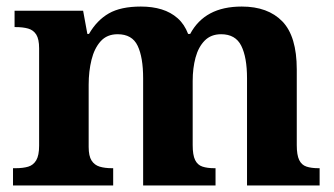

<svg xmlns="http://www.w3.org/2000/svg" viewBox="-20 -569 1026 589"><path d="M19.9 0V-53H27.7Q50.7 -53 66.5 -57.7Q82.3 -62.4 91.2 -77.4Q100 -92.3 100 -122.1V-420.8Q100 -449 91.2 -463Q82.3 -476.9 66.3 -481.4Q50.2 -485.9 28.2 -485.9H24.7V-536H235L248 -464.9H253Q277.2 -506.9 313.9 -527.9Q350.5 -548.9 412.1 -548.9Q447.6 -548.9 475.8 -540.2Q504 -531.5 524.9 -513.1Q545.7 -494.8 557.1 -464.9H563.4Q585.9 -506.9 625.2 -527.9Q664.5 -548.9 721.6 -548.9Q802 -548.9 846.2 -503.3Q890.4 -457.6 890.4 -355.8V-123.9Q890.4 -93.4 897.8 -78.2Q905.1 -63 920 -58Q934.9 -53 956.9 -53H960.5V0H737.8V-328.8Q737.8 -393.2 720.1 -428.6Q702.4 -464 658.3 -464Q627.2 -464 607.9 -444.4Q588.6 -424.8 579.8 -392.2Q571.1 -359.7 571.1 -320.8V-123.9Q571.1 -93.4 578.5 -78.2Q585.9 -63 600.8 -58Q615.6 -53 637.6 -53H641.2V0H419.1V-328.8Q419.1 -393.2 402.2 -428.6Q385.4 -464 340.8 -464Q308.2 -464 288.8 -442.4Q269.4 -420.8 260.7 -385.5Q252 -350.2 252 -309V-118.3Q252 -90.4 260.9 -76.5Q269.8 -62.6 285.7 -57.8Q301.6 -53 323.6 -53H327.2V0Z"/></svg>

Font: Noto Serif Lao
Style: Regular
Weight: 400
Designer: Monotype Design Team
Foundry: Monotype Imaging Inc.
Version: Version 2.003